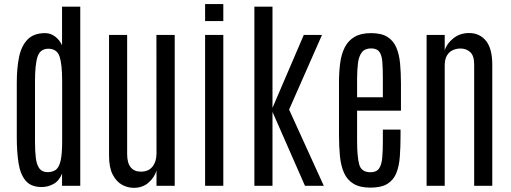

<svg xmlns="http://www.w3.org/2000/svg" viewBox="-20 -902 2479 932"><path d="M182.1 5.9Q129.9 5.9 104 -25.6Q78.1 -57.1 69.8 -111.6Q61.5 -166 61.5 -234.4V-502.9Q61.5 -570.8 72.5 -624.8Q83.5 -678.7 113.5 -710Q143.6 -741.2 199.2 -741.2Q226.6 -741.2 248.5 -723.9Q270.5 -706.5 281.2 -682.1V-869.6H369.6V0H281.2V-59.1Q266.6 -23.4 239.5 -8.8Q212.4 5.9 182.1 5.9ZM210.9 -66.4Q233.9 -66.4 249.8 -76.9Q265.6 -87.4 273.7 -119.6Q281.7 -151.9 281.7 -215.8V-509.8Q281.7 -588.9 269.3 -627.2Q256.8 -665.5 213.9 -665.5Q175.3 -665 162.6 -627.7Q149.9 -590.3 149.9 -506.8V-213.9Q149.9 -169.4 153.8 -136.2Q157.7 -103 170.9 -84.7Q184.1 -66.4 210.9 -66.4Z M628.9 9.8Q600.1 9.8 572.8 -4.9Q545.4 -19.5 527.3 -54Q509.3 -88.4 509.3 -146.5V-732.4H597.2V-154.3Q597.2 -111.3 614.3 -90.1Q631.3 -68.8 664.1 -68.8Q701.2 -68.8 720.5 -93.5Q739.7 -118.2 739.7 -157.7L739.3 -732.4H828.1V0H739.7V-74.2Q730 -41 701.2 -15.6Q672.4 9.8 628.9 9.8Z M975.6 0V-732.4H1064V0ZM975.6 -799.8V-882.3H1064V-799.8Z M1214.8 0V-869.6H1302.7V-378.4L1454.6 -732.4H1543L1383.3 -370.1L1551.8 0H1460.4L1302.7 -358.9V0Z M1778.3 8.8Q1727.1 8.8 1696.3 -9.8Q1665.5 -28.3 1650.1 -62.5Q1634.8 -96.7 1630.1 -143.8Q1625.5 -190.9 1625.5 -248V-501Q1625.5 -552.7 1631.3 -596.4Q1637.2 -640.1 1653.8 -672.6Q1670.4 -705.1 1701.2 -723.1Q1731.9 -741.2 1781.2 -741.2Q1831.5 -741.2 1860.6 -722.9Q1889.6 -704.6 1903.8 -671.4Q1918 -638.2 1922.1 -593.5Q1926.3 -548.8 1926.3 -495.6V-364.7H1713.4V-218.3Q1713.4 -142.1 1723.6 -104Q1733.9 -65.9 1778.3 -65.9Q1807.6 -65.9 1820.1 -84.2Q1832.5 -102.5 1835.4 -136Q1838.4 -169.4 1838.4 -215.8V-272.9H1924.3V-245.1Q1924.3 -188.5 1920.9 -142.1Q1917.5 -95.7 1903.8 -61.8Q1890.1 -27.8 1860.4 -9.5Q1830.6 8.8 1778.3 8.8ZM1713.4 -429.7H1838.4V-522.9Q1838.4 -569.8 1835.9 -601.8Q1833.5 -633.8 1821.5 -650.4Q1809.6 -667 1781.7 -667Q1751.5 -667 1736.8 -648.4Q1722.2 -629.9 1717.8 -596.7Q1713.4 -563.5 1713.4 -519Z M2050.8 0V-732.4H2138.7V-657.2Q2148.4 -690.4 2180.7 -716.1Q2212.9 -741.7 2256.8 -741.7Q2308.1 -741.7 2338.9 -704.1Q2369.6 -666.5 2369.6 -587.4V0H2281.7V-589.4Q2281.7 -631.3 2262.7 -648.9Q2243.7 -666.5 2215.3 -666.5Q2195.3 -666.5 2177.7 -658.4Q2160.2 -650.4 2149.4 -632.3Q2138.7 -614.3 2138.7 -583.5V0Z"/></svg>

Font: AntonioLight
Style: Regular
Weight: 300
Designer: Vernon Adams
Foundry: Vernon Adams
Version: Version 1.002